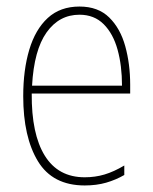

<svg xmlns="http://www.w3.org/2000/svg" viewBox="-20 -650 468 587"><path d="M223 -630Q280 -630 314 -596.5Q348 -563 363 -508.5Q378 -454 378 -391V-364H77Q76 -240 117 -174Q158 -108 239 -108Q271 -108 299.5 -116.5Q328 -125 360 -144V-115Q334 -100 304.5 -91.5Q275 -83 239 -83Q141 -83 96 -157Q51 -231 51 -356Q51 -436 69.5 -498Q88 -560 126 -595Q164 -630 223 -630ZM223 -605Q161 -605 122.5 -551Q84 -497 78 -388H353Q353 -449 339.5 -498Q326 -547 297 -576Q268 -605 223 -605Z"/></svg>

Font: Noto Sans Telugu UI Condensed Thin
Style: Regular
Weight: 100
Width: 3
Designer: Jelle Bosma - Monotype Design Team
Foundry: Monotype Imaging Inc.
Version: Version 2.005; ttfautohint (v1.8.4.7-5d5b)